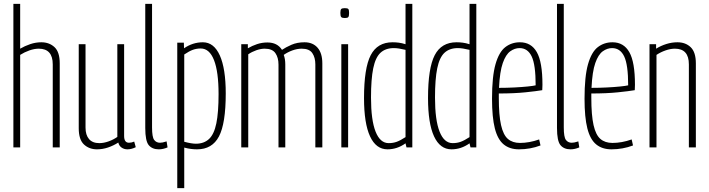

<svg xmlns="http://www.w3.org/2000/svg" viewBox="-20 -760 3657 990"><path d="M49 0V-740H84V-509Q108 -523 136 -532.5Q164 -542 193 -542Q234 -542 261 -517Q288 -492 288 -433V0H252V-428Q252 -509 180 -509Q157 -509 131.5 -500Q106 -491 84 -477V0Z M480 10Q440 10 413 -15Q386 -40 386 -99V-532H421V-102Q421 -64 439 -43Q457 -22 492 -22Q515 -22 540 -31Q565 -40 585 -54V-532H620V-59Q620 -24 645 -24Q659 -24 672 -30L680 -1Q658 10 637 10Q620 10 607 1Q594 -8 590 -25Q565 -9 537 0.5Q509 10 480 10Z M764 -740V-103Q764 -53 775 -38.5Q786 -24 805 -24Q811 -24 819 -25.5Q827 -27 839 -31L844 0Q821 10 799 10Q765 10 747 -11.5Q729 -33 729 -100V-740Z M894 210V-540H928L929 -511Q974 -542 1026 -542Q1083 -542 1113.5 -474Q1144 -406 1144 -278Q1144 -123 1109 -56.5Q1074 10 996 10Q981 10 965 8Q949 6 930 1V210ZM990 -19Q1032 -19 1058 -43.5Q1084 -68 1095.5 -124Q1107 -180 1107 -275Q1107 -390 1083.5 -450Q1060 -510 1015 -510Q993 -510 974 -503Q955 -496 930 -479V-29Q968 -19 990 -19Z M1224 0V-532H1258V-511Q1280 -524 1305.5 -532.5Q1331 -541 1359 -541Q1410 -541 1434 -503Q1453 -516 1482.5 -529Q1512 -542 1550 -542Q1593 -542 1617.5 -514Q1642 -486 1642 -433V0H1606V-428Q1606 -463 1590.5 -486Q1575 -509 1536 -509Q1512 -509 1487.5 -500Q1463 -491 1443 -477Q1451 -456 1451 -428V0H1416V-427Q1416 -463 1400 -486Q1384 -509 1345 -509Q1325 -509 1302 -501Q1279 -493 1260 -480V0Z M1758 -667Q1744 -667 1739.5 -672Q1735 -677 1735 -693Q1735 -709 1739.5 -713.5Q1744 -718 1758 -718Q1772 -718 1776 -713.5Q1780 -709 1780 -693Q1780 -677 1776 -672Q1772 -667 1758 -667ZM1740 0V-532H1775V0Z M2076 0 2071 -21Q2028 10 1978 10Q1919 10 1888 -57Q1857 -124 1857 -254Q1857 -409 1891.5 -475.5Q1926 -542 2004 -542Q2020 -542 2036 -540Q2052 -538 2071 -532V-740H2106V0ZM2071 -53V-503Q2034 -512 2011 -512Q1968 -512 1942 -488Q1916 -464 1904.5 -408Q1893 -352 1893 -257Q1893 -141 1916.5 -81.5Q1940 -22 1984 -22Q2007 -22 2026 -29Q2045 -36 2071 -53Z M2406 0 2401 -21Q2358 10 2308 10Q2249 10 2218 -57Q2187 -124 2187 -254Q2187 -409 2221.5 -475.5Q2256 -542 2334 -542Q2350 -542 2366 -540Q2382 -538 2401 -532V-740H2436V0ZM2401 -53V-503Q2364 -512 2341 -512Q2298 -512 2272 -488Q2246 -464 2234.5 -408Q2223 -352 2223 -257Q2223 -141 2246.5 -81.5Q2270 -22 2314 -22Q2337 -22 2356 -29Q2375 -36 2401 -53Z M2656 10Q2608 10 2577 -15.5Q2546 -41 2531.5 -98Q2517 -155 2517 -251Q2517 -366 2535 -429Q2553 -492 2585.5 -517Q2618 -542 2661 -542Q2719 -542 2748 -491Q2777 -440 2777 -323Q2777 -318 2776.5 -308Q2776 -298 2776 -295Q2747 -290 2689 -284Q2631 -278 2552 -278Q2552 -267 2552 -256Q2552 -166 2563.5 -115Q2575 -64 2599 -43.5Q2623 -23 2661 -23Q2709 -23 2760 -41L2767 -10Q2714 10 2656 10ZM2553 -307Q2593 -307 2632 -309Q2671 -311 2700.5 -314Q2730 -317 2742 -320Q2742 -426 2721.5 -469Q2701 -512 2659 -512Q2634 -512 2611 -495.5Q2588 -479 2572.5 -435Q2557 -391 2553 -307Z M2887 -740V-103Q2887 -53 2898 -38.5Q2909 -24 2928 -24Q2934 -24 2942 -25.5Q2950 -27 2962 -31L2967 0Q2944 10 2922 10Q2888 10 2870 -11.5Q2852 -33 2852 -100V-740Z M3133 10Q3085 10 3054 -15.5Q3023 -41 3008.5 -98Q2994 -155 2994 -251Q2994 -366 3012 -429Q3030 -492 3062.5 -517Q3095 -542 3138 -542Q3196 -542 3225 -491Q3254 -440 3254 -323Q3254 -318 3253.5 -308Q3253 -298 3253 -295Q3224 -290 3166 -284Q3108 -278 3029 -278Q3029 -267 3029 -256Q3029 -166 3040.5 -115Q3052 -64 3076 -43.5Q3100 -23 3138 -23Q3186 -23 3237 -41L3244 -10Q3191 10 3133 10ZM3030 -307Q3070 -307 3109 -309Q3148 -311 3177.5 -314Q3207 -317 3219 -320Q3219 -426 3198.5 -469Q3178 -512 3136 -512Q3111 -512 3088 -495.5Q3065 -479 3049.5 -435Q3034 -391 3030 -307Z M3329 0V-532H3363V-509Q3387 -524 3415.5 -533Q3444 -542 3473 -542Q3515 -542 3541.5 -516.5Q3568 -491 3568 -433V0H3532V-428Q3532 -509 3460 -509Q3437 -509 3411.5 -500Q3386 -491 3365 -477V0Z"/></svg>

Font: Georama Condensed ExtraLight
Style: Regular
Weight: 200
Width: 3
Designer: Jean-Baptiste Levee
Foundry: Production Type
Version: Version 1.000